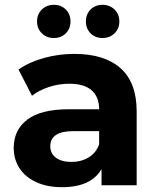

<svg xmlns="http://www.w3.org/2000/svg" viewBox="-20 -770 657 798"><path d="M548 -307V0H402V-67Q358 8 238 8Q176 8 130.5 -13Q85 -34 61 -71Q37 -108 37 -155Q37 -230 93.5 -273Q150 -316 268 -316H392Q392 -367 361 -394.5Q330 -422 268 -422Q225 -422 183.5 -408.5Q142 -395 113 -372L57 -481Q101 -512 162.5 -529Q224 -546 289 -546Q414 -546 481 -486.5Q548 -427 548 -307ZM392 -170V-225H285Q189 -225 189 -162Q189 -132 212.5 -114.5Q236 -97 277 -97Q317 -97 348 -115.5Q379 -134 392 -170ZM134 -681Q134 -711 154 -730.5Q174 -750 204 -750Q234 -750 253.5 -730.5Q273 -711 273 -681Q273 -651 253.5 -631.5Q234 -612 204 -612Q174 -612 154 -631.5Q134 -651 134 -681ZM337 -681Q337 -711 356.5 -730.5Q376 -750 406 -750Q436 -750 456 -730.5Q476 -711 476 -681Q476 -651 456 -631.5Q436 -612 406 -612Q376 -612 356.5 -631.5Q337 -651 337 -681Z"/></svg>

Font: APTA Sans Regular
Style: Bold Italic
Weight: 700
Version: Version 7.200